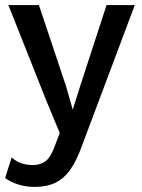

<svg xmlns="http://www.w3.org/2000/svg" viewBox="-21 -520 559 755"><path d="M509 -500 301 54Q281 110 256.5 145.5Q232 181 198 198Q164 215 116 215Q81 215 51 205.5Q21 196 -1 180L25 99Q42 115 63 122Q84 129 108 129Q138 129 158 114Q178 99 193 58L214 3L162 -122L12 -500H132L239 -180L265 -89L296 -187L398 -500Z"/></svg>

Font: Kantumruy Pro Medium
Style: Regular
Weight: 500
Designer: Sovichet Tep
Foundry: Sovichet Tep
Version: Version 1.002